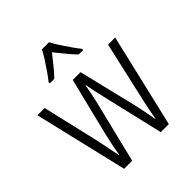

<svg xmlns="http://www.w3.org/2000/svg" viewBox="-209 -898 1030 1030"><g transform="rotate(-45 306.0 -382.5)"><path d="M332 -354Q325 -382 319.5 -410Q314 -438 309 -463H307Q303 -438 297 -409.5Q291 -381 285 -354L198 0H137L11 -532H66L141 -210Q149 -172 156 -137.5Q163 -103 169 -71H171Q175 -97 182.5 -133.5Q190 -170 199 -208L279 -532H338L417 -206Q424 -176 431 -141.5Q438 -107 444 -71H446Q451 -100 456 -126.5Q461 -153 469 -188L547 -532H601L476 0H415ZM332 -765Q344 -742 362.5 -713.5Q381 -685 400 -658Q419 -631 432 -615V-606H399Q376 -628 352 -658Q328 -688 305 -716Q283 -688 258.5 -657.5Q234 -627 213 -606H179V-615Q195 -635 213.5 -661.5Q232 -688 249.5 -715.5Q267 -743 278 -765Z"/></g></svg>

Font: Noto Sans Myanmar UI Condensed Light
Style: Regular
Weight: 300
Width: 3
Designer: Monotype Design Team
Foundry: Monotype Imaging Inc.
Version: Version 2.103; ttfautohint (v1.8.4.7-5d5b)